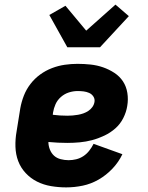

<svg xmlns="http://www.w3.org/2000/svg" viewBox="-20 -805 640 833"><path d="M267 8Q234 8 201.5 2.5Q169 -3 141 -17Q113 -31 91.5 -54Q70 -77 59 -106Q48 -135 47 -168.5Q46 -202 52 -235L68 -335Q73 -363 83.5 -390Q94 -417 112 -440.5Q130 -464 154 -481.5Q178 -499 205.5 -509.5Q233 -520 261 -524Q289 -528 316 -528Q345 -528 373 -525Q401 -522 427 -513Q453 -504 476 -489Q499 -474 513.5 -452Q528 -430 532.5 -402Q537 -374 532 -345Q528 -319 515 -293Q502 -267 480.5 -248Q459 -229 432.5 -216.5Q406 -204 379.5 -197Q353 -190 326 -187.5Q299 -185 272 -185Q252 -185 231.5 -186Q211 -187 190 -189Q190 -172 196.5 -156Q203 -140 214.5 -129.5Q226 -119 243 -114.5Q260 -110 278 -110Q294 -110 310.5 -114Q327 -118 341.5 -127.5Q356 -137 367 -151Q378 -165 386 -181L511 -136Q495 -102 468 -73.5Q441 -45 408 -26Q375 -7 339 0.5Q303 8 267 8ZM273 -303Q284 -303 295.5 -304Q307 -305 318.5 -307Q330 -309 341.5 -313Q353 -317 363.5 -324Q374 -331 381 -341Q388 -351 390 -363Q392 -376 385 -386.5Q378 -397 366.5 -402Q355 -407 342.5 -408.5Q330 -410 317 -410Q298 -410 279 -404Q260 -398 244.5 -384.5Q229 -371 221 -353Q213 -335 210 -316L209 -307Q224 -305 240.5 -304Q257 -303 273 -303ZM272 -600 194 -740 264 -780 354 -672 481 -785 539 -735 414 -600Z"/></svg>

Font: Iosevka Heavy Extended
Style: Italic
Weight: 900
Width: 7
Italic angle: -9°
Monospace: yes
Designer: Belleve Invis
Foundry: Belleve Invis
Version: Version 32.5.0; ttfautohint (v1.8.4)